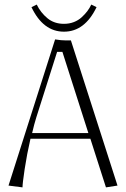

<svg xmlns="http://www.w3.org/2000/svg" viewBox="-20 -809 548 837"><path d="M117.2 -777.8 140.1 -789.1Q157.2 -753.9 186.8 -729.5Q216.3 -705.1 258.8 -705.1Q281.7 -705.1 301.5 -712.6Q321.3 -720.2 335.7 -733.4Q350.1 -746.6 360.4 -760Q370.6 -773.4 377.9 -789.1L400.9 -777.8Q349.6 -670.9 258.8 -670.9Q168 -670.9 117.2 -777.8ZM289.1 -632.8 492.2 0 441.9 7.8 374 -204.1H112.8Q97.2 -136.2 87.6 -72.5Q78.1 -8.8 78.1 7.8L17.1 0L220.2 -637.2Q247.1 -632.8 267.1 -632.8ZM252 -583H229L138.2 -296.9Q128.9 -267.6 120.1 -229H365.2Z"/></svg>

Font: Resagokr
Style: Light
Weight: 300
Designer: gluk
Foundry: gluk
Version: Version 0.95